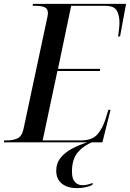

<svg xmlns="http://www.w3.org/2000/svg" viewBox="-44 -734 670 990"><path d="M-24 0 -22 -10H-7Q23 -10 46 -20.5Q69 -31 77 -68L199 -640Q203 -655 203 -666Q203 -690 185.5 -697Q168 -704 141 -704H124L126 -714H606L575 -546H565Q567 -559 569.5 -581Q572 -603 572 -618Q572 -655 558 -679.5Q544 -704 498 -704H323L255 -379H473L471 -368H252L176 -10H373Q431 -10 458 -41Q485 -72 500 -120L515 -168H526L484 0ZM353 236Q303 236 274.5 212.5Q246 189 246 147Q246 107 269 79Q292 51 329 31.5Q366 12 409 -1H432Q388 16 357.5 51Q327 86 327 152Q327 187 342 204Q357 221 382 221Q406 221 434 209L432 220Q396 236 353 236Z"/></svg>

Font: Noto Serif Display SemiCondensed Medium
Style: Italic
Weight: 500
Width: 4
Italic angle: -12°
Designer: Monotype Design Team
Foundry: Monotype Imaging Inc.
Version: Version 2.009